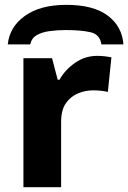

<svg xmlns="http://www.w3.org/2000/svg" viewBox="-20 -776 532 796"><path d="M382.8 -544.4Q398.4 -544.4 415.3 -542.5Q432.1 -540.5 441.9 -538.6L427.2 -395Q416.5 -397.5 401.6 -399.4Q386.7 -401.4 364.7 -401.4Q335 -401.4 304.7 -389.4Q274.4 -377.4 253.9 -349.1Q233.4 -320.8 233.4 -270.5V0H77.1V-534.7H195.8L219.2 -445.3H226.6Q249.5 -486.3 291 -515.4Q332.5 -544.4 382.8 -544.4ZM254.9 -755.9Q367.2 -755.9 426.8 -711.2Q486.3 -666.5 491.7 -591.8H400.4Q394.5 -633.3 355.7 -642.3Q316.9 -651.4 252.9 -651.4Q217.3 -651.4 185.3 -647Q153.3 -642.6 131.8 -629.9Q110.4 -617.2 105.5 -591.8H12.2Q19.5 -664.6 83.3 -710.2Q147 -755.9 254.9 -755.9Z"/></svg>

Font: Lunasima
Style: Bold
Weight: 700
Designer: The DocRepair Project, Monotype Design Team
Foundry: Google
Version: Version 2.009